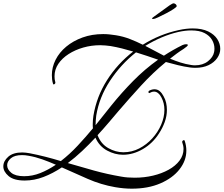

<svg xmlns="http://www.w3.org/2000/svg" viewBox="-33 -1015 1345 1155"><path d="M760 120Q713 120 660 111Q574 96 494.5 61Q415 26 339 -8Q285 28 229 49.5Q173 71 116 71Q50 71 18.5 44Q-13 17 -13 -14Q-13 -46 16.5 -72Q46 -98 101 -98Q112 -98 123 -96.5Q134 -95 146 -93Q193 -84 240 -72Q287 -60 333 -46Q386 -87 434.5 -139Q483 -191 526 -243Q525 -250 525 -256.5Q525 -263 525 -270Q525 -281 526 -293.5Q527 -306 529 -319Q548 -434 611 -533Q674 -632 768 -705Q735 -715 701 -723.5Q667 -732 632 -738Q616 -740 601 -741.5Q586 -743 570 -743Q517 -743 468 -729Q419 -715 380 -690Q341 -665 318 -631Q295 -597 295 -556Q295 -547 296 -538Q297 -529 300 -519V-517Q300 -512 294 -508.5Q288 -505 286 -511Q282 -524 280.5 -537Q279 -550 279 -563Q279 -611 301.5 -655.5Q324 -700 365.5 -734.5Q407 -769 463.5 -789.5Q520 -810 588 -810Q607 -810 626 -808Q645 -806 664 -803Q708 -796 748 -780.5Q788 -765 826 -746Q927 -809 1042 -834Q1065 -839 1086 -841.5Q1107 -844 1126 -844Q1182 -844 1219 -826Q1256 -808 1274 -780Q1292 -752 1292 -721Q1292 -692 1273.5 -665.5Q1255 -639 1221.5 -623Q1188 -607 1142 -607Q1135 -607 1127 -607.5Q1119 -608 1111 -609Q1074 -614 1037.5 -623Q1001 -632 965 -642Q886 -577 815.5 -500Q745 -423 679 -346Q652 -314 620.5 -277Q589 -240 554 -202Q574 -149 618.5 -124Q663 -99 709 -99Q760 -99 804.5 -122Q849 -145 883 -182.5Q917 -220 936.5 -265Q956 -310 956 -354Q956 -395 938 -429Q930 -445 918.5 -454.5Q907 -464 893 -464Q881 -464 870 -457Q866 -455 865 -455Q860 -455 860 -462Q860 -466 864 -469Q873 -474 881 -476Q889 -478 896 -478Q915 -478 928.5 -466Q942 -454 951 -436Q962 -417 966.5 -396Q971 -375 971 -354Q971 -317 958 -281Q945 -245 924 -213Q886 -153 827 -118.5Q768 -84 707 -84Q658 -84 611 -109.5Q564 -135 541 -187Q503 -146 461 -106.5Q419 -67 375 -34Q453 -11 532.5 11Q612 33 694 47Q715 51 736 52.5Q757 54 777 54Q835 54 887.5 41.5Q940 29 981.5 6Q1023 -17 1047 -49Q1071 -81 1071 -119Q1071 -138 1063 -160V-162Q1063 -168 1069.5 -171Q1076 -174 1078 -168Q1088 -139 1088 -109Q1088 -49 1047 3.5Q1006 56 932 88Q858 120 760 120ZM1140 -622Q1187 -622 1218 -646.5Q1249 -671 1255 -702Q1256 -707 1256.5 -712.5Q1257 -718 1257 -723Q1257 -750 1242.5 -775Q1228 -800 1197.5 -816Q1167 -832 1117 -832Q1083 -832 1041 -823Q989 -811 938.5 -789.5Q888 -768 841 -739L953 -680Q1006 -715 1065 -744Q1077 -749 1087 -749Q1097 -749 1097 -744Q1097 -738 1072 -721Q1051 -708 1030.5 -693Q1010 -678 990 -662Q1021 -649 1052.5 -639Q1084 -629 1117 -624Q1123 -623 1128.5 -622.5Q1134 -622 1140 -622ZM542 -262Q568 -294 592 -324.5Q616 -355 637 -381Q699 -458 768.5 -528.5Q838 -599 918 -656Q885 -667 852 -678.5Q819 -690 785 -700Q693 -627 628.5 -528.5Q564 -430 546 -320Q544 -304 543 -290Q542 -276 542 -262ZM112 45Q162 45 209.5 26Q257 7 303 -24Q262 -42 221 -56.5Q180 -71 139 -78Q129 -80 119 -81Q109 -82 100 -82Q55 -82 32.5 -63Q10 -44 10 -21Q10 4 35 24.5Q60 45 112 45ZM891 -901Q881 -901 881 -904Q881 -906 892.5 -914.5Q904 -923 918 -933Q932 -943 939 -948Q968 -970 986.5 -982.5Q1005 -995 1011 -995Q1017 -995 1023.5 -990Q1030 -985 1030 -978Q1030 -973 1011 -960.5Q992 -948 966 -934.5Q940 -921 918.5 -911Q897 -901 891 -901Z"/></svg>

Font: Mea Culpa
Style: Regular
Weight: 400
Designer: Robert E. Leuschke
Foundry: Robert E. Leuschke
Version: Version 1.010; ttfautohint (v1.8.3)